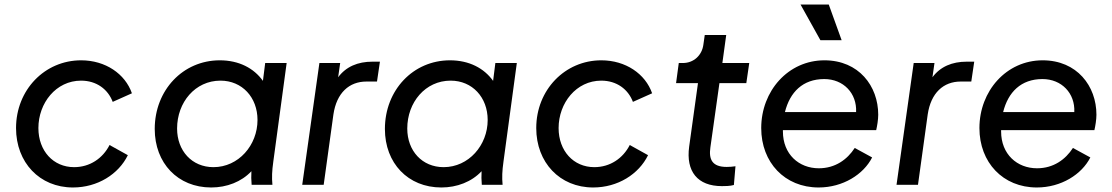

<svg xmlns="http://www.w3.org/2000/svg" viewBox="-20 -818 4921 850"><path d="M303 12C412 12 505 -47 546 -131L465 -176C435 -117 378 -78 308 -78C216 -78 150 -150 150 -251C150 -362 228 -461 339 -461C407 -461 458 -423 479 -367L564 -405C534 -491 447 -551 339 -551C178 -551 51 -420 51 -251C51 -99 155 12 303 12Z M915 12C984 12 1049 -13 1093 -60C1092 -39 1092 -21 1094 0H1186C1183 -33 1184 -60 1190 -103L1249 -539H1154L1144 -460C1104 -516 1038 -551 953 -551C790 -551 665 -419 665 -247C665 -96 767 12 915 12ZM764 -249C764 -365 844 -461 956 -461C1052 -461 1120 -387 1120 -287C1120 -175 1036 -78 925 -78C830 -78 764 -150 764 -249Z M1318 0H1413L1456 -311C1470 -407 1526 -457 1602 -457H1649L1662 -545H1629C1564 -545 1512 -523 1477 -476L1486 -539H1394Z M1934 12C2003 12 2068 -13 2112 -60C2111 -39 2111 -21 2113 0H2205C2202 -33 2203 -60 2209 -103L2268 -539H2173L2163 -460C2123 -516 2057 -551 1972 -551C1809 -551 1684 -419 1684 -247C1684 -96 1786 12 1934 12ZM1783 -249C1783 -365 1863 -461 1975 -461C2071 -461 2139 -387 2139 -287C2139 -175 2055 -78 1944 -78C1849 -78 1783 -150 1783 -249Z M2606 12C2715 12 2808 -47 2849 -131L2768 -176C2738 -117 2681 -78 2611 -78C2519 -78 2453 -150 2453 -251C2453 -362 2531 -461 2642 -461C2710 -461 2761 -423 2782 -367L2867 -405C2837 -491 2750 -551 2642 -551C2481 -551 2354 -420 2354 -251C2354 -99 2458 12 2606 12Z M3176 6C3188 6 3212 6 3229 1L3236 -82C3224 -80 3209 -79 3197 -79C3133 -79 3117 -112 3125 -166L3165 -450H3284L3297 -539H3178L3195 -663H3100L3094 -621C3088 -573 3051 -539 3003 -539H2985L2973 -450H3070L3031 -169C3016 -59 3068 6 3176 6Z M3604 12C3712 12 3803 -46 3841 -121L3764 -163C3731 -112 3678 -73 3605 -73C3517 -73 3446 -135 3446 -236V-242H3859C3863 -259 3868 -288 3868 -310C3868 -437 3782 -551 3630 -551C3469 -551 3350 -415 3350 -251C3350 -99 3454 12 3604 12ZM3455 -322C3477 -410 3534 -468 3629 -468C3714 -468 3774 -405 3770 -322ZM3524 -798 3612 -640H3706L3649 -798Z M3949 0H4044L4087 -311C4101 -407 4157 -457 4233 -457H4280L4293 -545H4260C4195 -545 4143 -523 4108 -476L4117 -539H4025Z M4570 12C4678 12 4769 -46 4807 -121L4730 -163C4697 -112 4644 -73 4571 -73C4483 -73 4412 -135 4412 -236V-242H4825C4829 -259 4834 -288 4834 -310C4834 -437 4748 -551 4596 -551C4435 -551 4316 -415 4316 -251C4316 -99 4420 12 4570 12ZM4421 -322C4443 -410 4500 -468 4595 -468C4680 -468 4740 -405 4736 -322Z"/></svg>

Font: Mluvka Medium
Style: Italic
Weight: 500
Italic angle: -8°
Designer: Modified by Jiří Krblich, Original typeface by Gumpita Rahayu
Foundry: Gumpita Rahayu & Jiří Krblich
Version: Version 2.000;Glyphs 3.1.1 (3134)